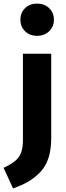

<svg xmlns="http://www.w3.org/2000/svg" viewBox="-67 -831 367 1072"><path d="M73 -785.5Q99 -811 140 -811Q181 -811 207.5 -785.5Q234 -760 234 -721Q234 -682 207.5 -656.5Q181 -631 140 -631Q99 -631 73 -656.5Q47 -682 47 -721Q47 -760 73 -785.5ZM219 -531V-60Q219 3 204 50Q189 97 158.5 129Q128 161 92.5 182Q57 203 6 221L-47 106Q11 80 36 48.5Q61 17 61 -50V-531Z"/></svg>

Font: FiraGO
Style: Bold
Weight: 700
Designer: bBox Type
Foundry: bBox Type GmbH
Version: Version 1.001;PS 001.001;hotconv 1.0.88;makeotf.lib2.5.64775